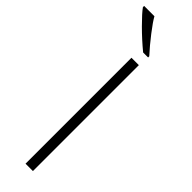

<svg xmlns="http://www.w3.org/2000/svg" viewBox="-347 -923 915 915"><g transform="rotate(45 110.5 -465.5)"><path d="M101.1 0V-713.9H150.9V0ZM156.2 -771H122.6Q75.7 -809.6 30.5 -854.7Q-14.6 -899.9 -30.8 -922.9V-931.2H38.6Q51.3 -907.7 86.7 -861.8Q122.1 -815.9 156.2 -778.8Z"/></g></svg>

Font: JBL Sans
Style: Light
Weight: 300
Version: Version 1.10